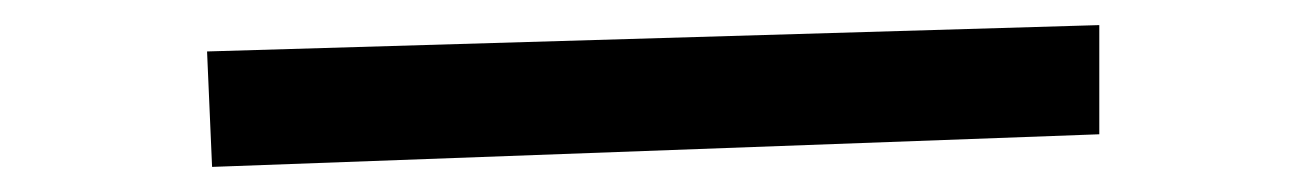

<svg xmlns="http://www.w3.org/2000/svg" viewBox="-20 -440 1040 153"><path d="M145 -399 856 -420V-333L149 -307Z"/></svg>

Font: Moralerspace Krypton JPDOC
Style: Regular
Weight: 400
Version: v0.0.6; ttfautohint (v1.8.4.7-5d5b-dirty) -l 6 -r 45 -G 200 